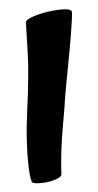

<svg xmlns="http://www.w3.org/2000/svg" viewBox="-20 -395 215 423"><path d="M37.1 -345.7Q37.1 -351.6 52.7 -358.4Q68.4 -365.2 87.4 -369.6Q106.4 -374 122.6 -374.5Q138.7 -375 138.7 -367.2Q138.7 -352.5 136.7 -325.7Q134.8 -298.8 131.8 -269Q128.9 -239.3 126 -209.5Q123 -179.7 122.1 -159.2Q120.1 -137.7 118.2 -112.3Q116.2 -90.8 115.2 -64.5Q114.3 -38.1 115.2 -10.7Q115.2 -5.9 105.5 -1Q95.7 3.9 84 6.3Q72.3 8.8 61.5 8.8Q50.8 8.8 49.8 4.9Q47.9 1 45.9 -8.8Q43.9 -18.6 42 -36.6Q40 -54.7 39.1 -83.5Q38.1 -112.3 40 -153.3Q43.9 -234.4 41 -278.8Q38.1 -323.2 37.1 -345.7Z"/></svg>

Font: Rancho
Style: Regular
Weight: 400
Designer: Font Diner, Inc
Foundry: Font Diner, Inc
Version: Version 1.000